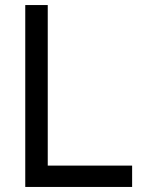

<svg xmlns="http://www.w3.org/2000/svg" viewBox="-20 -740 558 760"><path d="M169 -84.5H503V0H80V-720H169Z"/></svg>

Font: CCSD_manrope Medium
Style: Regular
Weight: 500
Designer: Mikhail Sharanda
Foundry: Mikhail Sharanda
Version: Version 4.503